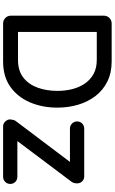

<svg xmlns="http://www.w3.org/2000/svg" viewBox="229 -969 740 1238"><g transform="rotate(90 599.0 -350.0)"><path d="M376 -700Q449 -700 505 -672.5Q561 -645 598.5 -596.5Q636 -548 655 -484.5Q674 -421 674 -350Q674 -253 640 -173.5Q606 -94 540 -47Q474 0 376 0H132Q111 0 96 -14.5Q81 -29 81 -51V-649Q81 -671 96 -685.5Q111 -700 132 -700ZM366 -96Q437 -96 481 -131Q525 -166 545.5 -223.5Q566 -281 566 -350Q566 -401 554.5 -446.5Q543 -492 518.5 -527.5Q494 -563 456.5 -583.5Q419 -604 366 -604H177L186 -613V-86L180 -96ZM1119 -92Q1139 -92 1152.5 -79Q1166 -66 1166 -46Q1166 -27 1152.5 -13.5Q1139 0 1119 0H796Q775 0 762 -15.5Q749 -31 750 -46Q751 -58 753.5 -67.5Q756 -77 766 -89L1033 -443V-431H810Q790 -431 776.5 -444.5Q763 -458 763 -477Q763 -497 776.5 -510Q790 -523 810 -523H1118Q1137 -523 1150.5 -508.5Q1164 -494 1162 -473Q1162 -464 1159.5 -455.5Q1157 -447 1148 -436L885 -86L881 -92Z"/></g></svg>

Font: Quicksand SemiBold
Style: Regular
Weight: 600
Designer: Andrew Paglinawan
Foundry: Andrew Paglinawan
Version: Version 3.004